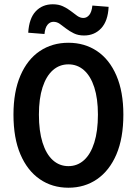

<svg xmlns="http://www.w3.org/2000/svg" viewBox="-20 -866 640 898"><path d="M300 12Q224 12 166 -28Q108 -68 75.5 -144Q43 -220 43 -330Q43 -437 75.5 -512.5Q108 -588 166 -627Q224 -666 300 -666Q376 -666 434 -627Q492 -588 524.5 -512.5Q557 -437 557 -330Q557 -220 524.5 -144Q492 -68 434 -28Q376 12 300 12ZM300 -89Q342 -89 373 -117Q404 -145 421 -199Q438 -253 438 -330Q438 -405 421 -457.5Q404 -510 373 -537.5Q342 -565 300 -565Q258 -565 227 -537.5Q196 -510 179 -457.5Q162 -405 162 -330Q162 -253 179 -199Q196 -145 227 -117Q258 -89 300 -89ZM373 -700Q346 -700 325.5 -710Q305 -720 289 -732.5Q273 -745 259.5 -754.5Q246 -764 230 -764Q214 -764 202.5 -750.5Q191 -737 188 -707L112 -713Q116 -780 147 -813Q178 -846 227 -846Q254 -846 274.5 -836.5Q295 -827 311 -814.5Q327 -802 341 -792Q355 -782 370 -782Q386 -782 397.5 -796Q409 -810 412 -840L488 -834Q485 -768 453.5 -734Q422 -700 373 -700Z"/></svg>

Font: Source Code Pro ExtraLight SemiBold
Style: Regular
Weight: 600
Monospace: yes
Version: Version 1.018;hotconv 1.0.116;makeotfexe 2.5.65601